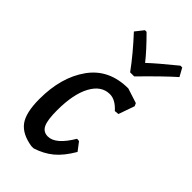

<svg xmlns="http://www.w3.org/2000/svg" viewBox="-220 -763 834 834"><g transform="rotate(45 197.5 -345.5)"><path d="M374 -698 395 -660Q344 -615 254 -523H229Q181 -589 115 -660L145 -698H155Q213 -640 246 -598Q283 -633 363 -698ZM273 -468 341 -446 347 -433 321 -359 301 -357Q268 -394 234 -394Q182 -394 151.5 -337.5Q121 -281 121 -182Q121 -122 133 -97.5Q145 -73 173 -73Q221 -73 270 -156L283 -155L312 -117Q281 -64 247 -36Q213 -8 166 7H152Q88 -3 60 -40.5Q32 -78 32 -163Q32 -296 93.5 -382Q155 -468 273 -468Z"/></g></svg>

Font: Alegreya Sans Medium
Style: Italic
Weight: 500
Italic angle: -7°
Designer: Juan Pablo del Peral
Foundry: Huerta Tipografica
Version: Version 2.007